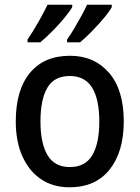

<svg xmlns="http://www.w3.org/2000/svg" viewBox="-20 -786 593 816"><path d="M506 -270Q506 -141 446 -65.5Q386 10 275 10Q206 10 155 -24Q104 -58 75.5 -121Q47 -184 47 -270Q47 -403 107 -476Q167 -549 278 -549Q380 -549 443 -477Q506 -405 506 -270ZM152 -270Q152 -177 182 -126.5Q212 -76 277 -76Q342 -76 372 -126Q402 -176 402 -270Q402 -364 371.5 -413.5Q341 -463 276 -463Q211 -463 181.5 -413.5Q152 -364 152 -270ZM455 -756Q445 -737 421 -708.5Q397 -680 369.5 -652Q342 -624 320 -606H265V-618Q280 -639 296 -666Q312 -693 326.5 -719.5Q341 -746 350 -766H455ZM287 -756Q276 -737 253 -709Q230 -681 202 -653Q174 -625 151 -606H97V-618Q119 -650 143.5 -693Q168 -736 182 -766H287Z"/></svg>

Font: Noto Sans Sinhala UI SemiCondensed Medium
Style: Regular
Weight: 500
Width: 4
Designer: Jelle Bosma - Monotype Design Team
Foundry: Monotype Imaging Inc.
Version: Version 2.006; ttfautohint (v1.8.4.7-5d5b)